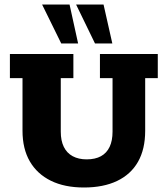

<svg xmlns="http://www.w3.org/2000/svg" viewBox="-20 -823 746 853"><path d="M353 10Q267 10 206 -20Q145 -50 112.5 -106Q80 -162 80 -242V-476H24V-583H306V-476H250V-238Q250 -198 263.5 -170.5Q277 -143 303 -129Q329 -115 365 -115Q403 -115 428.5 -129Q454 -143 467 -170.5Q480 -198 480 -238V-476H424V-583H681V-476H625V-242Q625 -160 593 -104Q561 -48 500 -19Q439 10 353 10ZM402 -630 318 -803H440L479 -630ZM252 -630 167 -803H289L327 -630Z"/></svg>

Font: Rokkitt ExtraBold
Style: Regular
Weight: 800
Version: Version 3.103